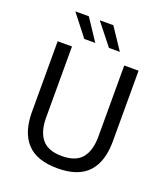

<svg xmlns="http://www.w3.org/2000/svg" viewBox="-150 -930 911 1046"><g transform="rotate(20 305.0 -406.5)"><path d="M305 12Q185 12 127.8 -49.8Q70.5 -111.5 70.5 -229.5V-639H153.5V-227.5Q153.5 -145.5 189.5 -102.2Q225.5 -59 305 -59Q385 -59 420.8 -102.2Q456.5 -145.5 456.5 -227.5V-639H539.5V-229.5Q539.5 -111.5 482.5 -49.8Q425.5 12 305 12ZM183.5 -825 265.5 -701.5V-700.5H202.5L106 -824V-825ZM325.5 -825 408 -701.5V-700.5H345.5L248 -823.5V-825Z"/></g></svg>

Font: Anek Latin Medium
Style: Regular
Weight: 400
Version: Version 1.003